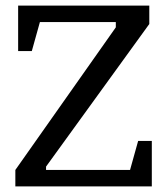

<svg xmlns="http://www.w3.org/2000/svg" viewBox="-20 -668 599 688"><path d="M35 -59 395 -570V-589H123L94 -485H45V-648H515V-582L145 -71V-59H446L475 -163H524V0H35Z"/></svg>

Font: Faustina VF Beta
Style: Regular
Weight: 400
Designer: Alfonso Garcia
Foundry: Omnibus-Type
Version: Version 1.006